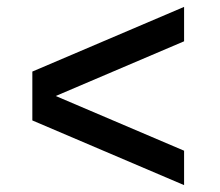

<svg xmlns="http://www.w3.org/2000/svg" viewBox="-20 -658 640 558"><path d="M74 -450 515 -638V-538L142 -379L515 -220V-120L74 -308Z"/></svg>

Font: Aoboshi One
Style: Regular
Weight: 400
Designer: IKIMOJI
Foundry: Natsumi Matsuba
Version: Version 1.000; ttfautohint (v1.8.3)